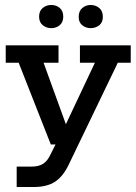

<svg xmlns="http://www.w3.org/2000/svg" viewBox="-20 -580 548 771"><path d="M115 171H47V89H107Q136 89 153.5 77.5Q171 66 183 40L217 -28L244 0H184L55 -328H3V-398H215V-328H155L249 -69L236 -63L361 -328H301V-398H505V-328H453L257 79Q234 128 201.5 149.5Q169 171 115 171ZM186 -467Q166 -467 151.5 -479Q137 -491 137 -513Q137 -536 151.5 -548Q166 -560 186 -560Q206 -560 220 -548Q234 -536 234 -513Q234 -491 220 -479Q206 -467 186 -467ZM344 -467Q325 -467 310.5 -478.5Q296 -490 296 -512Q296 -536 310.5 -548Q325 -560 344 -560Q364 -560 378.5 -548Q393 -536 393 -512Q393 -490 378.5 -478.5Q364 -467 344 -467Z"/></svg>

Font: Rokkitt Medium
Style: Regular
Weight: 500
Version: Version 3.103